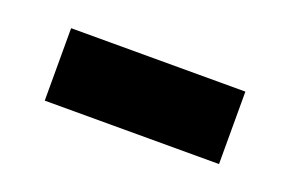

<svg xmlns="http://www.w3.org/2000/svg" viewBox="-34 -415 398 264"><g transform="rotate(20 165.0 -283.0)"><path d="M38 -230V-336H293V-230Z"/></g></svg>

Font: Noto Sans Kannada SemiBold
Style: Regular
Weight: 600
Designer: Jelle Bosma - Monotype Design Team
Foundry: Monotype Imaging Inc.
Version: Version 2.005; ttfautohint (v1.8.4.7-5d5b)